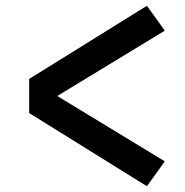

<svg xmlns="http://www.w3.org/2000/svg" viewBox="-20 -672 640 664"><path d="M488 -28 81 -281V-399L488 -652L550 -566L178 -340L550 -114Z"/></svg>

Font: Iosevka SS04 Extended
Style: Bold
Weight: 700
Width: 7
Monospace: yes
Designer: Belleve Invis
Foundry: Belleve Invis
Version: Version 19.0.0; ttfautohint (v1.8.4)